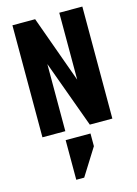

<svg xmlns="http://www.w3.org/2000/svg" viewBox="-134 -708 754 1053"><g transform="rotate(-15 243.0 -181.5)"><path d="M164 48H305V120L209 273H164ZM311 -636H442V0H314L175 -381V0H45V-636H174L311 -256Z"/></g></svg>

Font: Teko Semibold
Style: Regular
Weight: 600
Designer: Manushi Parikh, Jonny Pinhorn
Foundry: Indian Type Foundry
Version: Version 1.105;PS 1.0;hotconv 1.0.78;makeotf.lib2.5.61930; tt